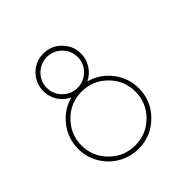

<svg xmlns="http://www.w3.org/2000/svg" viewBox="-184 -849 997 997"><g transform="rotate(-45 315.0 -350.0)"><path d="M139.2 -561Q139.2 -619.1 179.7 -659.7Q220.2 -700.2 277.8 -700.2Q335 -700.2 375.5 -659.4Q416 -618.7 416 -561Q416 -520.5 394 -486.8Q372.1 -453.1 336.9 -436Q408.7 -416.5 454.8 -357.2Q501 -297.9 501 -222.2Q501 -129.9 435.5 -64.9Q370.1 0 277.8 0Q217.8 0 166.5 -29.5Q115.2 -59.1 85.2 -110.4Q55.2 -161.6 55.2 -222.2Q55.2 -297.9 101.3 -357.2Q147.5 -416.5 219.2 -436Q183.1 -452.6 161.1 -486.3Q139.2 -520 139.2 -561ZM277.8 -24.9Q360.4 -24.9 418.2 -82.8Q476.1 -140.6 476.1 -222.2Q476.1 -303.7 418.2 -361.8Q360.4 -419.9 277.8 -419.9Q196.3 -419.9 138.2 -361.8Q80.1 -303.7 80.1 -222.2Q80.1 -140.6 138.2 -82.8Q196.3 -24.9 277.8 -24.9ZM164.1 -561Q164.1 -514.6 197.3 -481.4Q230.5 -448.2 277.8 -448.2Q324.2 -448.2 357.7 -481.4Q391.1 -514.6 391.1 -561Q391.1 -607.9 357.9 -640.9Q324.7 -673.8 277.8 -674.8Q230.5 -673.8 197.3 -640.9Q164.1 -607.9 164.1 -561Z"/></g></svg>

Font: Quicksand
Style: Light
Weight: 300
Designer: Andrew Paglinawan
Foundry: Andrew Paglinawan
Version: 1.002